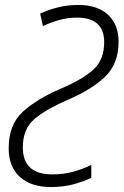

<svg xmlns="http://www.w3.org/2000/svg" viewBox="-20 -744 498 774"><path d="M348 -27V-79Q315 -63 276 -52Q237 -41 191 -41Q72 -41 72 -150Q72 -223 117 -262.5Q162 -302 252 -341Q350 -383 404 -435Q458 -487 458 -576Q458 -645 415.5 -684.5Q373 -724 296 -724Q252 -724 212.5 -714Q173 -704 142 -689L153 -639Q185 -654 219.5 -663.5Q254 -673 290 -673Q400 -673 400 -574Q400 -504 357.5 -464.5Q315 -425 226 -387Q130 -346 72.5 -294Q15 -242 15 -146Q15 -72 60 -31Q105 10 185 10Q236 10 277.5 -1.5Q319 -13 348 -27Z"/></svg>

Font: Noto Sans UI SemiCondensed Light
Style: Italic
Weight: 300
Width: 4
Designer: Monotype Design Team
Foundry: Monotype Imaging Inc.
Version: 1.001